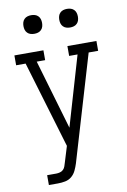

<svg xmlns="http://www.w3.org/2000/svg" viewBox="-101 -791 701 1056"><g transform="rotate(-10 250.0 -263.5)"><path d="M84 205V150H135Q145 150 156 147Q167 144 174.5 136.5Q182 129 185.5 118.5Q189 108 192 98L219 10L74 -475H21V-530H183V-475H136L250 -86L364 -475H317V-530H479V-475H426L251 114Q245 133 236 152Q227 171 211.5 184Q196 197 175.5 201Q155 205 135 205ZM350 -628Q339 -628 329 -631Q319 -634 311.5 -641.5Q304 -649 301 -659Q298 -669 298 -680Q298 -691 301 -701Q304 -711 311.5 -718.5Q319 -726 329 -729Q339 -732 350 -732Q361 -732 371 -729Q381 -726 388.5 -718.5Q396 -711 399 -701Q402 -691 402 -680Q402 -669 399 -659Q396 -649 388.5 -641.5Q381 -634 371 -631Q361 -628 350 -628ZM150 -628Q139 -628 129 -631Q119 -634 111.5 -641.5Q104 -649 101 -659Q98 -669 98 -680Q98 -691 101 -701Q104 -711 111.5 -718.5Q119 -726 129 -729Q139 -732 150 -732Q161 -732 171 -729Q181 -726 188.5 -718.5Q196 -711 199 -701Q202 -691 202 -680Q202 -669 199 -659Q196 -649 188.5 -641.5Q181 -634 171 -631Q161 -628 150 -628Z"/></g></svg>

Font: Iosevka Slab Light
Style: Regular
Weight: 300
Monospace: yes
Designer: Belleve Invis
Foundry: Belleve Invis
Version: Version 11.1.0; ttfautohint (v1.8.3)